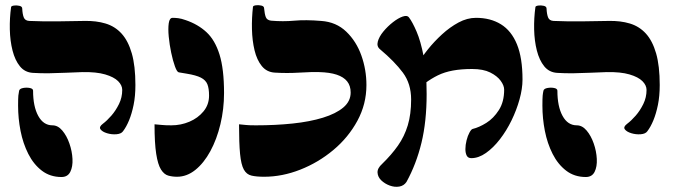

<svg xmlns="http://www.w3.org/2000/svg" viewBox="-20 -673 2608 743"><path d="M456 -165Q449 -155 430.5 -153.5Q412 -152 394 -157.5Q376 -163 369 -172.5Q362 -182 378 -194Q394 -206 411 -225.5Q428 -245 440.5 -270.5Q453 -296 453 -325Q453 -343 437 -359Q421 -375 387 -385Q353 -395 299 -394Q268 -393 235.5 -391.5Q203 -390 170.5 -389.5Q138 -389 107 -391Q76 -393 57 -416.5Q38 -440 28.5 -477.5Q19 -515 18 -559Q17 -603 23 -646Q24 -650 34 -651.5Q44 -653 55 -650.5Q66 -648 66 -640Q67 -618 72 -605.5Q77 -593 93 -592Q119 -591 146 -590.5Q173 -590 210.5 -590.5Q248 -591 307 -592Q352 -593 388.5 -582Q425 -571 450.5 -543Q476 -515 490 -466.5Q504 -418 504 -344Q504 -301 497 -267Q490 -233 479.5 -207.5Q469 -182 456 -165ZM218 12Q174 12 142 -12.5Q110 -37 89.5 -77.5Q69 -118 59.5 -166.5Q50 -215 50 -264Q50 -293 51 -303Q52 -313 54 -322Q56 -330 69.5 -332.5Q83 -335 95.5 -332.5Q108 -330 108 -322Q108 -261 128 -224.5Q148 -188 183 -188Q204 -188 221 -168Q238 -148 248.5 -118Q259 -88 260.5 -58Q262 -28 252 -8Q242 12 218 12Z M702 -388 672 -393Q665 -394 657 -416Q649 -438 642.5 -469Q636 -500 633 -531Q630 -562 633 -583Q636 -604 648 -604Q659 -604 670.5 -602.5Q682 -601 699 -595Q746 -579 779 -548.5Q812 -518 829.5 -462Q847 -406 847 -313Q847 -251 833 -192.5Q819 -134 794 -88Q769 -42 736 -15.5Q703 11 665 11Q647 11 631 6.5Q615 2 603 -17Q591 -36 584.5 -77.5Q578 -119 578 -192Q592 -191 605.5 -189.5Q619 -188 643 -188Q680 -188 713 -202Q746 -216 767.5 -242Q789 -268 789 -303Q789 -331 782.5 -347Q776 -363 757.5 -372.5Q739 -382 702 -388Z M1002 11Q972 11 953 6.5Q934 2 923.5 -17Q913 -36 909 -77.5Q905 -119 905 -192Q919 -191 930 -189.5Q941 -188 970 -188Q1046 -188 1112.5 -195Q1179 -202 1229.5 -217.5Q1280 -233 1308.5 -257Q1337 -281 1337 -315Q1337 -341 1323.5 -358Q1310 -375 1283 -384Q1256 -393 1215 -394Q1188 -395 1139 -392Q1090 -389 1043 -392Q1012 -394 993 -417.5Q974 -441 965 -478.5Q956 -516 955 -560Q954 -604 959 -647Q960 -651 970 -652.5Q980 -654 991 -651.5Q1002 -649 1002 -641Q1004 -619 1008.5 -607Q1013 -595 1029 -593Q1075 -589 1119 -593Q1163 -597 1223 -592Q1281 -588 1320 -550.5Q1359 -513 1378.5 -458Q1398 -403 1398 -344Q1398 -270 1363 -205.5Q1328 -141 1270 -92.5Q1212 -44 1142 -16.5Q1072 11 1002 11Z M1804 -61Q1791 -61 1786 -71Q1781 -81 1781 -96Q1781 -112 1785.5 -130Q1790 -148 1797 -160.5Q1804 -173 1809 -174Q1834 -180 1862 -197.5Q1890 -215 1910.5 -247Q1931 -279 1931 -326Q1931 -342 1917.5 -360.5Q1904 -379 1877 -392.5Q1850 -406 1807 -406Q1765 -406 1732.5 -400Q1700 -394 1674.5 -381.5Q1649 -369 1625 -351Q1616 -343 1607 -350Q1598 -357 1591.5 -370.5Q1585 -384 1585 -394Q1585 -404 1598.5 -428Q1612 -452 1636 -482Q1660 -512 1690.5 -540Q1721 -568 1754.5 -586Q1788 -604 1822 -604Q1878 -604 1918.5 -579Q1959 -554 1980.5 -501.5Q2002 -449 2002 -365Q2002 -330 1990.5 -288.5Q1979 -247 1959.5 -207Q1940 -167 1914.5 -134Q1889 -101 1860.5 -81Q1832 -61 1804 -61ZM1553 31Q1543 46 1525 49Q1507 52 1488 45Q1469 38 1455.5 25Q1442 12 1441 -5Q1440 -22 1459 -39Q1495 -74 1520 -109.5Q1545 -145 1558 -188Q1571 -231 1571 -288Q1571 -349 1539 -392Q1507 -435 1451 -482Q1437 -493 1442 -512Q1447 -531 1463.5 -551Q1480 -571 1500.5 -587Q1521 -603 1538.5 -609Q1556 -615 1563 -605Q1576 -588 1592 -551Q1608 -514 1619.5 -454.5Q1631 -395 1631 -309Q1631 -203 1611 -120.5Q1591 -38 1553 31Z M2485 -165Q2478 -155 2459.5 -153.5Q2441 -152 2423 -157.5Q2405 -163 2398 -172.5Q2391 -182 2407 -194Q2423 -206 2440 -225.5Q2457 -245 2469.5 -270.5Q2482 -296 2482 -325Q2482 -343 2466 -359Q2450 -375 2416 -385Q2382 -395 2328 -394Q2297 -393 2264.5 -391.5Q2232 -390 2199.5 -389.5Q2167 -389 2136 -391Q2105 -393 2086 -416.5Q2067 -440 2057.5 -477.5Q2048 -515 2047 -559Q2046 -603 2052 -646Q2053 -650 2063 -651.5Q2073 -653 2084 -650.5Q2095 -648 2095 -640Q2096 -618 2101 -605.5Q2106 -593 2122 -592Q2148 -591 2175 -590.5Q2202 -590 2239.5 -590.5Q2277 -591 2336 -592Q2381 -593 2417.5 -582Q2454 -571 2479.5 -543Q2505 -515 2519 -466.5Q2533 -418 2533 -344Q2533 -301 2526 -267Q2519 -233 2508.5 -207.5Q2498 -182 2485 -165ZM2247 12Q2203 12 2171 -12.5Q2139 -37 2118.5 -77.5Q2098 -118 2088.5 -166.5Q2079 -215 2079 -264Q2079 -293 2080 -303Q2081 -313 2083 -322Q2085 -330 2098.5 -332.5Q2112 -335 2124.5 -332.5Q2137 -330 2137 -322Q2137 -261 2157 -224.5Q2177 -188 2212 -188Q2233 -188 2250 -168Q2267 -148 2277.5 -118Q2288 -88 2289.5 -58Q2291 -28 2281 -8Q2271 12 2247 12Z"/></svg>

Font: Noto Rashi Hebrew Black
Style: Regular
Weight: 900
Version: Version 1.006